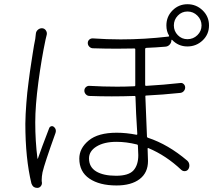

<svg xmlns="http://www.w3.org/2000/svg" viewBox="-20 -872 1040 928"><path d="M153.3 -709Q154.3 -720.7 163.6 -728.5Q172.9 -736.3 184.6 -735.4Q195.3 -734.4 201.7 -725.1Q208 -715.8 206.1 -705.1Q203.1 -693.4 200.2 -680.7Q180.7 -588.9 165.5 -475.1Q150.4 -361.3 150.4 -280.3Q150.4 -189.5 161.1 -105.5Q161.1 -104.5 162.1 -104.5Q163.1 -104.5 163.1 -105.5Q179.7 -154.3 217.8 -252.9Q220.7 -259.8 227.5 -261.7Q234.4 -263.7 240.2 -258.8Q250 -251 250 -239.3Q250 -234.4 248 -228.5Q195.3 -82 185.5 -39.1Q181.6 -18.6 181.6 -3.9Q181.6 0 181.6 3.9Q182.6 6.8 182.6 9.8Q183.6 19.5 177.7 27.3Q171.9 35.2 162.1 36.1Q161.1 36.1 159.2 36.1Q150.4 36.1 142.6 31.2Q134.8 24.4 131.8 14.6Q102.5 -106.4 102.5 -274.4Q102.5 -296.9 104 -321.8Q105.5 -346.7 107.4 -374Q109.4 -401.4 111.8 -423.8Q114.3 -446.3 118.2 -476.6Q122.1 -506.8 124.5 -524.4Q127 -542 131.8 -572.8Q136.7 -603.5 138.2 -614.3Q139.6 -625 144.5 -653.3Q149.4 -681.6 150.4 -683.6Q151.4 -695.3 153.3 -709ZM648.4 -122.1Q648.4 -131.8 646.5 -168.9Q646.5 -172.9 641.6 -173.8Q590.8 -186.5 543 -186.5Q483.4 -186.5 446.8 -164.1Q410.2 -141.6 410.2 -106.4Q410.2 -64.5 444.8 -43.5Q479.5 -22.5 541 -22.5Q601.6 -22.5 625 -48.3Q648.4 -74.2 648.4 -122.1ZM885.7 -682.6Q914.1 -682.6 934.1 -702.1Q954.1 -721.7 954.1 -749Q954.1 -776.4 934.1 -796.4Q914.1 -816.4 886.2 -816.4Q858.4 -816.4 839.4 -796.4Q820.3 -776.4 820.3 -749Q820.3 -721.7 839.4 -702.1Q858.4 -682.6 885.7 -682.6ZM811.5 -679.7Q810.5 -679.7 809.6 -679.7Q808.6 -679.7 808.6 -678.7Q808.6 -666 800.3 -656.7Q792 -647.5 780.3 -646.5Q736.3 -642.6 686.5 -640.6Q681.6 -639.6 681.6 -635.7V-460.9Q681.6 -457 686.5 -457Q771.5 -461.9 850.6 -470.7Q860.4 -472.7 867.7 -465.8Q875 -459 875 -449.2Q875 -439.5 868.2 -431.6Q861.3 -423.8 850.6 -422.9Q765.6 -414.1 686.5 -410.2Q681.6 -410.2 682.6 -405.3Q683.6 -372.1 690.4 -210.9Q691.4 -207 695.3 -206.1Q793 -173.8 884.8 -95.7Q893.6 -87.9 895 -76.2Q896.5 -64.5 890.6 -54.7Q884.8 -45.9 874.5 -44.9Q864.3 -43.9 856.4 -50.8Q783.2 -120.1 697.3 -156.2Q693.4 -158.2 693.4 -153.3Q695.3 -106.4 695.3 -93.8Q695.3 -37.1 654.8 -6.3Q614.3 24.4 543 24.4Q460.9 24.4 412.1 -8.8Q363.3 -42 363.3 -105.5Q363.3 -155.3 408.7 -192.9Q454.1 -230.5 543.9 -230.5Q589.8 -230.5 639.6 -220.7Q643.6 -219.7 643.6 -224.6Q636.7 -330.1 634.8 -403.3Q634.8 -408.2 630.9 -408.2Q574.2 -406.2 520.5 -406.2Q465.8 -406.2 413.1 -408.2Q402.3 -408.2 395 -416Q387.7 -423.8 387.7 -433.6Q387.7 -444.3 395.5 -451.2Q403.3 -458 413.1 -457Q478.5 -453.1 545.9 -453.1Q587.9 -453.1 629.9 -455.1Q633.8 -455.1 633.8 -459V-633.8Q633.8 -637.7 629.9 -637.7Q588.9 -636.7 544.9 -636.7Q488.3 -636.7 427.7 -638.7Q418 -639.6 411.1 -647Q404.3 -654.3 404.3 -664.1Q404.3 -673.8 411.1 -680.2Q418 -686.5 427.7 -686.5Q496.1 -681.6 563.5 -681.6Q678.7 -681.6 794.9 -695.3Q798.8 -696.3 796.9 -700.2Q784.2 -720.7 784.2 -749Q784.2 -792 814 -821.8Q843.8 -851.6 886.2 -851.6Q928.7 -851.6 959.5 -821.8Q990.2 -792 990.2 -749Q990.2 -706.1 959.5 -676.8Q928.7 -647.5 885.7 -647.5Q841.8 -647.5 811.5 -679.7Z"/></svg>

Font: Gen Jyuu Gothic L Monospace Light
Style: Regular
Weight: 300
Designer: [Source Han Sans]
Ryoko NISHIZUKA  (kana & ideographs); Paul D. Hunt (Latin, Greek & Cyrillic); Wenlong ZHANG  (bopomofo
Version: Version 1.002.20150607